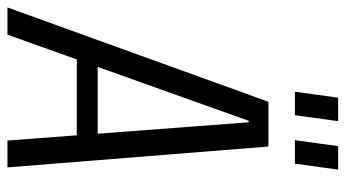

<svg xmlns="http://www.w3.org/2000/svg" viewBox="-256 -701 927 515"><g transform="rotate(90 207.5 -443.5)"><path d="M223 -700H343L399 0H327L278 -647H274L43 0H-30ZM102 -242H335L327 -186H94ZM275 -887 259 -771H196L212 -887ZM405 -887 389 -771H326L342 -887Z"/></g></svg>

Font: Pathway Extreme Condensed Light
Style: Italic
Weight: 300
Width: 3
Italic angle: -8°
Version: Version 1.001;gftools[0.9.26]